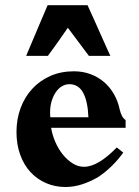

<svg xmlns="http://www.w3.org/2000/svg" viewBox="-20 -726 547 756"><path d="M328.1 -264.2Q325.7 -327.1 307.4 -360.8Q289.1 -394.5 252.9 -394.5Q238.8 -394.5 225.1 -387Q211.4 -379.4 200.9 -364.7Q190.4 -350.1 183.8 -329.3Q177.2 -308.6 177.2 -282.2Q177.2 -278.3 177.5 -273.2Q177.7 -268.1 178.2 -264.2ZM247.1 -616.7Q228 -589.4 207.8 -560.3Q187.5 -531.2 168.5 -505.9H83Q85 -511.2 91.6 -526.6Q98.1 -542 106.9 -562.7Q115.7 -583.5 125.5 -606.7Q135.3 -629.9 144 -650.4Q152.8 -670.9 159.2 -686Q165.5 -701.2 167.5 -705.6H324.7Q328.1 -697.8 335.4 -681.9Q342.8 -666 351.6 -646.2Q360.4 -626.5 370.1 -604.5Q379.9 -582.5 388.7 -563Q397.5 -543.5 404.3 -528.1Q411.1 -512.7 414.6 -505.9H330.1ZM465.3 -125Q444.8 -96.7 419.9 -72.3Q395 -47.9 367.2 -29.3Q335.4 -10.7 303 -0.2Q270.5 10.3 237.8 10.3Q196.8 10.3 161.6 -4.9Q126.5 -20 100.3 -48.1Q74.2 -76.2 59.6 -116.5Q44.9 -156.7 44.9 -206.5Q44.9 -256.8 61 -300.3Q77.1 -343.8 106.7 -376Q136.2 -408.2 178 -426.8Q219.7 -445.3 271 -445.3Q306.2 -445.3 336.2 -434.1Q366.2 -422.9 389.4 -403.1Q412.6 -383.3 428.5 -355.7Q444.3 -328.1 451.2 -295.4Q455.1 -278.8 460.7 -268.8Q466.3 -258.8 474.6 -253.4V-222.7H181.2Q186 -194.3 198 -166.7Q210 -139.2 227.3 -117.7Q244.6 -96.2 265.9 -82.8Q287.1 -69.3 311 -69.3Q338.9 -69.3 371.1 -88.6Q403.3 -107.9 439.9 -145.5Z"/></svg>

Font: XB Niloofar
Style: Bold
Weight: 700
Designer: Behnam
Foundry: Irmug
Version: Version 7.201 2008